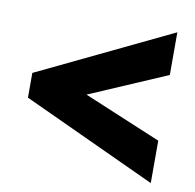

<svg xmlns="http://www.w3.org/2000/svg" viewBox="-64 -682 653 642"><g transform="rotate(10 263.0 -361.0)"><path d="M488 -105V-249L225 -359L488 -472V-617L34 -399V-315Z"/></g></svg>

Font: Noto Sans Condensed Black
Style: Regular
Weight: 900
Width: 3
Designer: Monotype Design Team
Foundry: Monotype Imaging Inc.
Version: Version 2.013